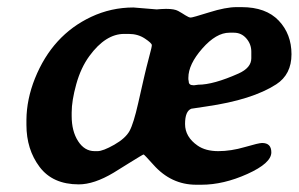

<svg xmlns="http://www.w3.org/2000/svg" viewBox="-20 -521 838 539"><path d="M181.2 -205.1V-195.3Q181.2 -152.8 199.2 -124.8Q217.3 -96.7 245.6 -96.7H253.9Q269 -96.7 300.8 -114.7Q332.5 -132.8 343.8 -153.6Q355 -174.3 367.9 -231.2Q380.9 -288.1 383.1 -298.1Q385.3 -308.1 386.7 -313.5Q388.2 -318.8 391.1 -331.8Q394 -344.7 400.1 -366.7Q406.2 -388.7 406.2 -394.3Q406.2 -399.9 386.7 -412.8Q367.2 -425.8 341.3 -425.8H328.6Q276.4 -425.8 231 -363.8Q207 -331.1 194.1 -284.7Q181.2 -238.3 181.2 -205.1ZM509.8 -292.5Q509.8 -281.7 522.9 -281.7H525.4L536.6 -283.2Q579.1 -283.2 649.4 -314.5Q685.5 -330.6 685.5 -357.4V-376Q685.5 -397 671.6 -413.1Q657.7 -429.2 636.7 -429.2H624Q586.9 -429.2 547.9 -384.8Q508.8 -340.3 508.8 -302.7V-298.3Q509.8 -294.4 509.8 -292.5ZM644 -501H658.2Q726.6 -501 762.5 -463.1Q798.3 -425.3 798.3 -368.7Q798.3 -312 755.4 -284.2Q688 -240.7 559.6 -222.2Q518.6 -216.3 517.1 -215.8Q499.5 -209 499.5 -172.9Q499.5 -136.7 534.7 -112.3Q557.1 -96.7 592.8 -96.7Q628.4 -96.7 667.5 -108.2Q706.5 -119.6 715.8 -119.6Q741.7 -119.6 741.7 -93.3Q741.7 -63 674.6 -32.7Q607.4 -2.4 545.4 -2.4H530.8Q460.4 -2.4 410.6 -58.6Q384.8 -87.4 383.1 -87.4Q381.3 -87.4 341.3 -62.5L298.8 -36.1Q244.1 -3.4 201.2 -3.4Q127.9 -3.4 91.1 -52.5Q54.2 -101.6 54.2 -170.4V-184.6Q54.7 -242.2 78.1 -300.8Q127 -422.4 235.8 -473.6Q292 -500 354.5 -500L419.9 -494.6L432.6 -495.6L446.3 -496.1Q469.7 -496.1 480.2 -490.2Q490.7 -484.4 500.5 -478Q510.3 -471.7 515.4 -471.7Q520.5 -471.7 567.1 -486.3Q613.8 -501 644 -501Z"/></svg>

Font: Averia Libre
Style: Bold Italic
Weight: 700
Italic angle: -6.90001°
Version: Version 1.002